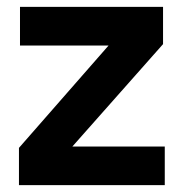

<svg xmlns="http://www.w3.org/2000/svg" viewBox="-20 -537 543 557"><path d="M35 0V-108L295 -405H38V-517H453V-409L190 -112H458V0Z"/></svg>

Font: DM Sans 11pt
Style: Bold
Weight: 700
Version: Version 4.004;gftools[0.9.30]